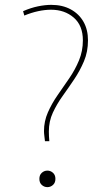

<svg xmlns="http://www.w3.org/2000/svg" viewBox="-20 -759 422 790"><path d="M165 -178Q164 -188 162.5 -199.5Q161 -211 161 -220Q161 -260 177 -296.5Q193 -333 217 -367.5Q241 -402 265 -437Q289 -472 305 -510.5Q321 -549 321 -593Q321 -654 283.5 -686.5Q246 -719 190 -719Q165 -719 137 -713Q109 -707 80 -695L75 -713Q107 -727 136.5 -733Q166 -739 191 -739Q237 -739 271 -720.5Q305 -702 323.5 -669.5Q342 -637 342 -593Q342 -546 325.5 -507Q309 -468 285.5 -433Q262 -398 238 -364.5Q214 -331 197.5 -295.5Q181 -260 181 -218Q181 -207 181.5 -198Q182 -189 183 -178ZM175 11Q162 11 152 2Q142 -7 142 -23Q142 -39 152 -48Q162 -57 175 -57Q188 -57 198 -48Q208 -39 208 -23Q208 -7 198 2Q188 11 175 11Z"/></svg>

Font: Murecho Thin
Style: Regular
Weight: 100
Designer: Neil Summerour
Foundry: Positype
Version: Version 1.010